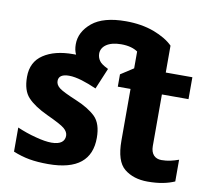

<svg xmlns="http://www.w3.org/2000/svg" viewBox="-84 -860 1063 965"><g transform="rotate(10 448.0 -377.5)"><path d="M439.9 -162.1C439.9 -210.4 428.2 -246.6 404.8 -269.5C380.9 -292.5 346.7 -313.5 301.8 -332C257.3 -350.6 228.5 -364.7 215.3 -375C202.1 -385.3 195.8 -397 195.8 -410.2C195.8 -434.1 214.4 -445.8 249 -445.8C287.6 -445.8 337.9 -428.7 390.1 -405.8L435.1 -513.2C433.6 -513.7 432.1 -514.6 430.7 -515.6C409.7 -525.9 396 -535.6 389.2 -545.9C381.8 -556.6 377.9 -568.8 377.9 -582C377.9 -617.7 412.6 -647 479 -647C517.6 -647 544.9 -638.2 564 -625V-539.1L499 -497.1V-434.1H564V-170.9C564 -100.1 579.1 -52.7 609.9 -27.8C640.6 -2.9 680.2 9.8 729 9.8C789.1 9.8 831.1 0 866.2 -15.1V-126C836.9 -115.7 811.5 -108.9 778.8 -108.9C745.6 -108.9 724.1 -129.9 724.1 -170.9V-434.1H859.9V-545.9H724.1V-683.1C701.2 -706.1 668.5 -725.6 626 -741.7C583.5 -757.3 535.6 -765.1 482.9 -765.1C406.2 -765.1 349.1 -749.5 311 -718.3C272.9 -686.5 253.9 -649.9 253.9 -607.9C253.9 -587.9 257.3 -570.8 264.6 -556.2H250C187 -556.2 136.7 -543.5 98.6 -518.1C60.1 -492.7 41 -454.6 41 -403.8C41 -357.4 51.8 -322.3 73.7 -299.3C95.2 -275.9 128.9 -253.4 174.8 -231.9C222.2 -210 252.9 -193.8 266.1 -182.6C279.3 -171.4 286.1 -159.2 286.1 -146C286.1 -118.2 266.6 -99.1 219.2 -99.1C197.3 -99.1 169.9 -103.5 137.2 -112.3C104.5 -120.6 72.8 -131.8 42 -145V-22C69.8 -10.7 97.7 -2.4 125 2.4C152.3 7.3 184.6 9.8 221.2 9.8C371.6 9.8 439.9 -51.3 439.9 -162.1Z"/></g></svg>

Font: Avrile Sans
Style: Bold
Weight: 700
Designer: Monotype Design Team, Google (font), Stefan Peev (BGR Cyrillic), Cristiano Sobral (main changes)
Foundry: The Avrile Sans Project Authors
Version: Version 3.110